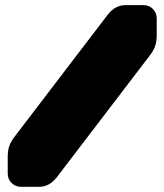

<svg xmlns="http://www.w3.org/2000/svg" viewBox="-20 -720 634 740"><path d="M9.8 -50.8V-115.2Q9.8 -141.1 16.4 -158.9Q22.9 -176.8 40 -198.2L395 -663.1Q423.8 -700.2 462.9 -700.2H533.2Q554.7 -700.2 569.3 -685.3Q584 -670.4 584 -648.9V-585Q584 -559.1 577.4 -541Q570.8 -522.9 554.2 -502L199.2 -37.1Q170.4 0 130.9 0H61Q39.6 0 24.7 -14.6Q9.8 -29.3 9.8 -50.8Z"/></svg>

Font: Nastup Soft
Style: Regular
Weight: 400
Designer: Maksym Kobuzan
Foundry: Zakznak
Version: Version 1.020;hotconv 1.0.109;makeotfexe 2.5.65596